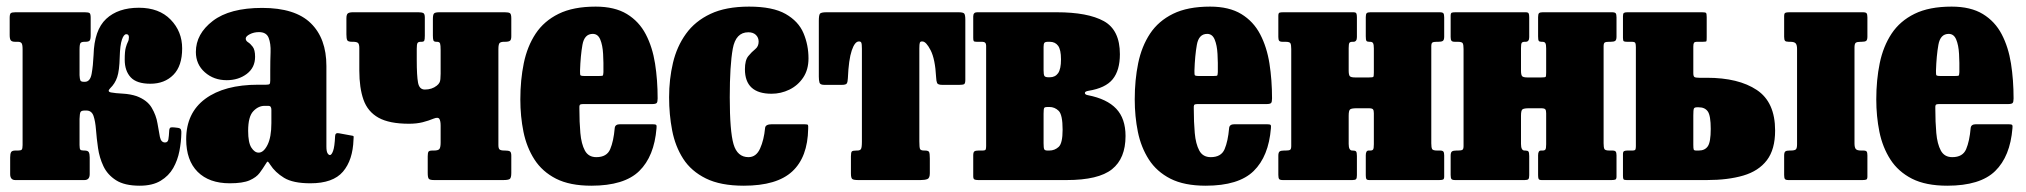

<svg xmlns="http://www.w3.org/2000/svg" viewBox="-20 -558 6278 595"><path d="M542 -145.5Q541.5 -118.5 536 -90Q530.5 -61.5 516.8 -37.2Q503 -13 477.8 2.2Q452.5 17.5 413 17.5Q366 17.5 339.5 0.5Q313 -16.5 300.5 -43Q288 -69.5 283.8 -99.2Q279.5 -129 277.5 -155.5Q275.5 -182 269.8 -198.8Q264 -215.5 247.5 -215.5H243Q232 -215.5 229.5 -210.8Q227 -206 226.5 -189.5V-108.5Q226.5 -97 229 -94.2Q231.5 -91.5 240 -91.5H242Q252.5 -91.5 255.2 -86.2Q258 -81 258 -70V-18.5Q258 0 241.5 0H27.5Q11.5 0 11.5 -18.5V-70Q11.5 -81 14.2 -86.2Q17 -91.5 27.5 -91.5H36Q44.5 -91.5 47.2 -94.2Q50 -97 50 -108.5V-405.5Q50 -420 46.8 -424.2Q43.5 -428.5 35.5 -428.5H27Q17.5 -428.5 13.8 -432.5Q10 -436.5 10 -449.5V-503Q10 -514.5 13.5 -517.2Q17 -520 28 -520H243Q254.5 -520 257.8 -517.2Q261 -514.5 261 -503V-449.5Q261 -436 257.8 -432.2Q254.5 -428.5 244.5 -428.5H242.5Q233 -428.5 229.8 -425Q226.5 -421.5 226.5 -404.5V-325Q227 -313.5 229 -309Q231 -304.5 240 -304.5H243Q259.5 -304.5 264 -329.5Q268.5 -354.5 270 -387.5Q272 -465 309 -499.5Q346 -534 410.5 -534Q473 -534 508.8 -497.2Q544.5 -460.5 544.5 -408Q544.5 -353.5 517.2 -326Q490 -298.5 446 -298.5Q403.5 -298.5 385 -318.5Q366.5 -338.5 366.5 -373Q366.5 -399 369.8 -410.5Q373 -422 376.2 -428Q379.5 -434 379.5 -442.5Q379.5 -452 371.5 -452Q363.5 -452 357.8 -435Q352 -418 351 -381Q350 -339 343.2 -319Q336.5 -299 321.5 -284.5Q311 -274 324.2 -271.5Q337.5 -269 360.8 -267.8Q384 -266.5 403.5 -260Q436.5 -247.5 450.2 -224Q464 -200.5 468 -175.8Q472 -151 475.5 -133.8Q479 -116.5 491.5 -116.5Q500 -116.5 501.8 -126Q503.5 -135.5 504.5 -155Q505.5 -162 509.2 -163Q513 -164 521.5 -163L530 -162Q538.5 -161 540.5 -156.8Q542.5 -152.5 542 -145.5Z M557 -126.5Q557 -208 616.2 -251.8Q675.5 -295.5 780.5 -295.5H804.5Q813 -295.5 815.2 -297.5Q817.5 -299.5 817.5 -308.5V-341.5Q817.5 -369.5 818.5 -396.2Q819.5 -423 812.5 -440.8Q805.5 -458.5 782.5 -458.5Q767 -458.5 754.2 -452Q741.5 -445.5 741.5 -438.5Q741.5 -431.5 748.8 -427Q756 -422.5 763.2 -413Q770.5 -403.5 770.5 -382Q770.5 -348.5 744.8 -329Q719 -309.5 682.5 -309.5Q642.5 -309.5 614.8 -334Q587 -358.5 587 -397Q587 -453 639.5 -493.2Q692 -533.5 792.5 -533.5Q894.5 -533.5 943 -486.2Q991.5 -439 991.5 -353.5V-104Q991.5 -89 995 -83.2Q998.5 -77.5 1002.5 -77.5Q1007.5 -77.5 1012.2 -90.2Q1017 -103 1018.5 -136.5Q1019 -147.5 1030.5 -145L1071.5 -137.5Q1076 -137 1076 -134Q1076 -131 1075.5 -125.5Q1073.5 -62 1042.8 -26Q1012 10 942 10H941.5Q888 10 860.2 -7Q832.5 -24 817.5 -47.5Q812.5 -55.5 810.2 -57Q808 -58.5 802.5 -48.5Q794.5 -35.5 784.5 -22Q774.5 -8.5 753.5 0.8Q732.5 10 692 10Q628 10 592.5 -25.5Q557 -61 557 -126.5ZM749 -152.5Q749 -116 759 -100.5Q769 -85 781.5 -85Q797 -85 809 -109Q821 -133 821 -176.5V-217.5Q821 -230 812 -230H800Q780.5 -230 764.8 -213.2Q749 -196.5 749 -152.5Z M1345.5 -402.5Q1345.5 -418 1343.8 -423.2Q1342 -428.5 1334 -428.5H1332Q1324.5 -428.5 1323 -433.2Q1321.5 -438 1321.5 -448V-499Q1321.5 -512.5 1325 -516.2Q1328.5 -520 1341.5 -520H1544.5Q1556.5 -520 1560.5 -517Q1564.5 -514 1564.5 -501V-445.5Q1564.5 -435 1560.5 -431.8Q1556.5 -428.5 1545 -428.5H1542Q1533 -428.5 1528.8 -425.2Q1524.5 -422 1524.5 -405.5V-108.5Q1524.5 -98 1528.2 -94.8Q1532 -91.5 1543 -91.5H1545Q1555.5 -91.5 1560 -89Q1564.5 -86.5 1564.5 -75.5V-22Q1564.5 -6.5 1559.5 -3.2Q1554.5 0 1539.5 0H1325.5Q1312 0 1308.8 -4Q1305.5 -8 1305.5 -22V-73.5Q1305.5 -84 1307.8 -87.8Q1310 -91.5 1320 -91.5H1324.5Q1339 -91.5 1342.2 -97Q1345.5 -102.5 1345.5 -116.5V-169Q1345.5 -182.5 1341.8 -189.2Q1338 -196 1324 -190.5Q1308.5 -184 1289.8 -179.2Q1271 -174.5 1247.5 -174.5Q1186.5 -174.5 1153 -193.2Q1119.5 -212 1106.5 -248.8Q1093.5 -285.5 1093.5 -339.5V-409Q1093.5 -421 1089.5 -424.8Q1085.5 -428.5 1074 -428.5H1071Q1058.5 -428.5 1056 -433.5Q1053.5 -438.5 1053.5 -451.5V-501Q1053.5 -513 1058 -516.5Q1062.5 -520 1073.5 -520H1276.5Q1287 -520 1291.8 -517.5Q1296.5 -515 1296.5 -504V-447.5Q1296.5 -435.5 1294.8 -432Q1293 -428.5 1286.5 -428.5H1284Q1276 -428.5 1273.8 -424.5Q1271.5 -420.5 1271.5 -407V-372Q1271.5 -323 1275.5 -301.8Q1279.5 -280.5 1296.5 -280.5Q1318.5 -280.5 1333.5 -292.5Q1339.5 -297 1342.5 -303.2Q1345.5 -309.5 1345.5 -329.5Z M1592.5 -250Q1592.5 -310 1603.2 -362.2Q1614 -414.5 1640 -453.8Q1666 -493 1711.2 -515.2Q1756.5 -537.5 1826 -537.5Q1885 -537.5 1922.8 -514.5Q1960.5 -491.5 1981.2 -451.8Q2002 -412 2010 -361Q2018 -310 2018 -253Q2018 -242 2015 -238.8Q2012 -235.5 2000.5 -235.5H1788Q1778 -235.5 1776.5 -232.5Q1775 -229.5 1775.5 -220.5Q1775.5 -179.5 1778.5 -145.8Q1781.5 -112 1792.5 -91.5Q1803.5 -71 1828 -71Q1860.5 -71 1871 -95.8Q1881.5 -120.5 1885 -161Q1886 -173 1901.5 -173H2001.5Q2011.5 -173 2013.5 -170.8Q2015.5 -168.5 2014.5 -160.5Q2007.5 -73.5 1961 -28Q1914.5 17.5 1812.5 17.5Q1746 17.5 1703.2 -4.2Q1660.5 -26 1636.2 -63.8Q1612 -101.5 1602.2 -149.5Q1592.5 -197.5 1592.5 -250ZM1791 -322.5H1836.5Q1847 -322.5 1848.2 -324Q1849.5 -325.5 1850 -334.5Q1850.5 -363.5 1849 -390.8Q1847.5 -418 1840.2 -435.5Q1833 -453 1817 -453Q1791 -453 1785 -419.2Q1779 -385.5 1777.5 -339Q1777.5 -329 1778.2 -325.8Q1779 -322.5 1791 -322.5Z M2053.5 -256.5Q2053.5 -312.5 2065.5 -363.2Q2077.5 -414 2105.8 -453.2Q2134 -492.5 2181.8 -515Q2229.5 -537.5 2301.5 -537.5Q2374.5 -537.5 2414.5 -514.8Q2454.5 -492 2470 -455.2Q2485.5 -418.5 2485.5 -377Q2485.5 -342 2469 -317.5Q2452.5 -293 2426.2 -280.2Q2400 -267.5 2371 -267.5Q2288.5 -267.5 2288.5 -343.5Q2288.5 -371.5 2299 -384.2Q2309.5 -397 2320.2 -405.5Q2331 -414 2331 -429Q2331 -441.5 2322.5 -449.8Q2314 -458 2299 -458Q2260 -458 2250.8 -406.8Q2241.5 -355.5 2241.5 -256.5Q2241.5 -151.5 2253.2 -111.2Q2265 -71 2299.5 -71Q2323.5 -71 2335.5 -97.8Q2347.5 -124.5 2351 -161.5Q2352 -173 2372.5 -173H2471Q2482.5 -173 2483.8 -170.8Q2485 -168.5 2484.5 -159Q2483 -71 2435.2 -26.8Q2387.5 17.5 2285 17.5Q2213 17.5 2167.5 -5Q2122 -27.5 2097.2 -66Q2072.5 -104.5 2063 -153.8Q2053.5 -203 2053.5 -256.5Z M2617 -20.5V-74Q2617 -86 2620 -88.8Q2623 -91.5 2634.5 -91.5H2636.5Q2645 -91.5 2648 -96Q2651 -100.5 2651 -119V-407Q2651 -421.5 2649.2 -425.5Q2647.5 -429.5 2642.5 -429.5H2641.5Q2629 -429.5 2619.5 -401.5Q2610 -373.5 2607.5 -315.5Q2607 -304 2604.2 -299.5Q2601.5 -295 2588.5 -295H2534.5Q2521.5 -295 2519.5 -302.2Q2517.5 -309.5 2517.5 -320.5V-493.5Q2517.5 -511 2521 -515.5Q2524.5 -520 2541.5 -520H2950.5Q2965 -520 2968.2 -515.8Q2971.5 -511.5 2971.5 -496.5V-310.5Q2971.5 -299.5 2967.8 -297.2Q2964 -295 2952.5 -295H2900.5Q2886.5 -295 2884 -300.8Q2881.5 -306.5 2881 -318.5Q2878 -375 2864 -402.2Q2850 -429.5 2838.5 -429.5H2836.5Q2832 -429.5 2830.5 -425.5Q2829 -421.5 2829 -408V-120Q2829 -101 2831.2 -96.2Q2833.5 -91.5 2844 -91.5H2846Q2857 -91.5 2859.2 -87Q2861.5 -82.5 2861.5 -67V-21Q2861.5 -6 2853.8 -3Q2846 0 2832.5 0H2640Q2625.5 0 2621.2 -3.2Q2617 -6.5 2617 -20.5Z M3024 -428.5H3006.5Q2999 -428.5 2997.5 -430.8Q2996 -433 2996 -440.5V-507Q2996 -520 3008 -520H3254.5Q3351 -520 3400.8 -492.5Q3450.5 -465 3450.5 -390Q3450.5 -340 3428.2 -312.5Q3406 -285 3352.5 -276.5Q3341.5 -274.5 3342 -269.5Q3342.5 -264.5 3351.5 -263Q3410.5 -251.5 3439.2 -221Q3468 -190.5 3468 -136.5Q3468 -67 3426 -33.5Q3384 0 3285.5 0H3011.5Q3003 0 2999.5 -2Q2996 -4 2996 -12V-76.5Q2996 -86.5 2999.8 -89Q3003.5 -91.5 3012.5 -91.5H3024.5Q3033 -91.5 3034.5 -94.5Q3036 -97.5 3036 -105.5V-416.5Q3036 -428.5 3024 -428.5ZM3214 -412.5V-340.5Q3214 -327 3216.5 -322.8Q3219 -318.5 3229.5 -318.5H3233Q3250 -318.5 3259 -331.2Q3268 -344 3268 -374Q3268 -404 3259 -416.2Q3250 -428.5 3233 -428.5H3228Q3219 -428.5 3216.5 -425.2Q3214 -422 3214 -412.5ZM3214 -205.5V-114Q3214 -99.5 3216 -95.5Q3218 -91.5 3226 -91.5H3232Q3248.5 -91.5 3260.8 -102.8Q3273 -114 3273 -156Q3273 -202.5 3260.8 -214.5Q3248.5 -226.5 3232 -226.5H3225.5Q3218 -226.5 3216 -223.5Q3214 -220.5 3214 -205.5Z M3496.5 -250Q3496.5 -310 3507.2 -362.2Q3518 -414.5 3544 -453.8Q3570 -493 3615.2 -515.2Q3660.5 -537.5 3730 -537.5Q3789 -537.5 3826.8 -514.5Q3864.5 -491.5 3885.2 -451.8Q3906 -412 3914 -361Q3922 -310 3922 -253Q3922 -242 3919 -238.8Q3916 -235.5 3904.5 -235.5H3692Q3682 -235.5 3680.5 -232.5Q3679 -229.5 3679.5 -220.5Q3679.5 -179.5 3682.5 -145.8Q3685.5 -112 3696.5 -91.5Q3707.5 -71 3732 -71Q3764.5 -71 3775 -95.8Q3785.5 -120.5 3789 -161Q3790 -173 3805.5 -173H3905.5Q3915.5 -173 3917.5 -170.8Q3919.5 -168.5 3918.5 -160.5Q3911.5 -73.5 3865 -28Q3818.5 17.5 3716.5 17.5Q3650 17.5 3607.2 -4.2Q3564.5 -26 3540.2 -63.8Q3516 -101.5 3506.2 -149.5Q3496.5 -197.5 3496.5 -250ZM3695 -322.5H3740.5Q3751 -322.5 3752.2 -324Q3753.5 -325.5 3754 -334.5Q3754.5 -363.5 3753 -390.8Q3751.5 -418 3744.2 -435.5Q3737 -453 3721 -453Q3695 -453 3689 -419.2Q3683 -385.5 3681.5 -339Q3681.5 -329 3682.2 -325.8Q3683 -322.5 3695 -322.5Z M4415.5 -114Q4415.5 -101 4418 -96.2Q4420.5 -91.5 4433.5 -91.5H4442.5Q4450.5 -91.5 4453 -88.2Q4455.5 -85 4455.5 -76.5V-11Q4455.5 -3 4451.8 -1.5Q4448 0 4440 0H4223.5Q4215.5 0 4214 -3.8Q4212.5 -7.5 4212.5 -15.5V-77Q4212.5 -91.5 4221.5 -91.5H4226.5Q4233 -91.5 4235.2 -94.8Q4237.5 -98 4237.5 -111V-207Q4237.5 -216 4234.8 -219.2Q4232 -222.5 4222 -222.5H4184Q4169 -222.5 4164.2 -219.2Q4159.5 -216 4159.5 -199.5V-112Q4159.5 -91.5 4170.5 -91.5H4172.5Q4180 -91.5 4182.5 -88.5Q4185 -85.5 4185 -74.5V-15Q4185 -6 4182.5 -3Q4180 0 4171 0H3955.5Q3946.5 0 3944 -3.2Q3941.5 -6.5 3941.5 -16V-75.5Q3941.5 -86 3945.8 -88.8Q3950 -91.5 3959.5 -91.5H3964.5Q3974.5 -91.5 3978 -93.8Q3981.5 -96 3981.5 -105.5V-406Q3981.5 -419 3979 -423.8Q3976.5 -428.5 3963.5 -428.5H3954.5Q3946.5 -428.5 3944 -431.8Q3941.5 -435 3941.5 -443.5V-509Q3941.5 -517.5 3945.2 -518.8Q3949 -520 3957 -520H4174Q4181.5 -520 4183.2 -516.5Q4185 -513 4185 -504.5V-443Q4185 -428.5 4174 -428.5H4171.5Q4164 -428.5 4161.8 -425.2Q4159.5 -422 4159.5 -409V-339.5Q4159.5 -326.5 4162.8 -322.2Q4166 -318 4179.5 -318H4222.5Q4234 -318 4235.8 -319.8Q4237.5 -321.5 4237.5 -333V-408Q4237.5 -419.5 4235.2 -424Q4233 -428.5 4225.5 -428.5H4223Q4216.5 -428.5 4214.5 -431.5Q4212.5 -434.5 4212.5 -445.5V-505Q4212.5 -514 4215.2 -517Q4218 -520 4226.5 -520H4441.5Q4450.5 -520 4453 -516.8Q4455.5 -513.5 4455.5 -504V-444.5Q4455.5 -434 4451.2 -431.2Q4447 -428.5 4437.5 -428.5H4432.5Q4422.5 -428.5 4419 -426.2Q4415.5 -424 4415.5 -414.5Z M4949.5 -114Q4949.5 -101 4952 -96.2Q4954.5 -91.5 4967.5 -91.5H4976.5Q4984.5 -91.5 4987 -88.2Q4989.5 -85 4989.5 -76.5V-11Q4989.5 -3 4985.8 -1.5Q4982 0 4974 0H4757.5Q4749.5 0 4748 -3.8Q4746.5 -7.5 4746.5 -15.5V-77Q4746.5 -91.5 4755.5 -91.5H4760.5Q4767 -91.5 4769.2 -94.8Q4771.5 -98 4771.5 -111V-207Q4771.5 -216 4768.8 -219.2Q4766 -222.5 4756 -222.5H4718Q4703 -222.5 4698.2 -219.2Q4693.5 -216 4693.5 -199.5V-112Q4693.5 -91.5 4704.5 -91.5H4706.5Q4714 -91.5 4716.5 -88.5Q4719 -85.5 4719 -74.5V-15Q4719 -6 4716.5 -3Q4714 0 4705 0H4489.5Q4480.5 0 4478 -3.2Q4475.5 -6.5 4475.5 -16V-75.5Q4475.5 -86 4479.8 -88.8Q4484 -91.5 4493.5 -91.5H4498.5Q4508.5 -91.5 4512 -93.8Q4515.5 -96 4515.5 -105.5V-406Q4515.5 -419 4513 -423.8Q4510.5 -428.5 4497.5 -428.5H4488.5Q4480.5 -428.5 4478 -431.8Q4475.5 -435 4475.5 -443.5V-509Q4475.5 -517.5 4479.2 -518.8Q4483 -520 4491 -520H4708Q4715.5 -520 4717.2 -516.5Q4719 -513 4719 -504.5V-443Q4719 -428.5 4708 -428.5H4705.5Q4698 -428.5 4695.8 -425.2Q4693.5 -422 4693.5 -409V-339.5Q4693.5 -326.5 4696.8 -322.2Q4700 -318 4713.5 -318H4756.5Q4768 -318 4769.8 -319.8Q4771.5 -321.5 4771.5 -333V-408Q4771.5 -419.5 4769.2 -424Q4767 -428.5 4759.5 -428.5H4757Q4750.5 -428.5 4748.5 -431.5Q4746.5 -434.5 4746.5 -445.5V-505Q4746.5 -514 4749.2 -517Q4752 -520 4760.5 -520H4975.5Q4984.5 -520 4987 -516.8Q4989.5 -513.5 4989.5 -504V-444.5Q4989.5 -434 4985.2 -431.2Q4981 -428.5 4971.5 -428.5H4966.5Q4956.5 -428.5 4953 -426.2Q4949.5 -424 4949.5 -414.5Z M5549 -111V-406.5Q5549 -418.5 5544.8 -423.5Q5540.5 -428.5 5528 -428.5H5523.5Q5514.5 -428.5 5511.8 -431.5Q5509 -434.5 5509 -444V-508Q5509 -516.5 5512.5 -518.2Q5516 -520 5524.5 -520H5753Q5762 -520 5764.5 -516.8Q5767 -513.5 5767 -504V-444.5Q5767 -434 5763 -431.2Q5759 -428.5 5749 -428.5H5746.5Q5735 -428.5 5731 -425.5Q5727 -422.5 5727 -410.5V-114Q5727 -101.5 5730.8 -96.5Q5734.5 -91.5 5747.5 -91.5H5754Q5762.5 -91.5 5764.8 -88.2Q5767 -85 5767 -76.5V-11Q5767 -3 5763.5 -1.5Q5760 0 5751.5 0H5522.5Q5513.5 0 5511.2 -3.5Q5509 -7 5509 -16V-76Q5509 -86 5512.8 -88.8Q5516.5 -91.5 5526 -91.5H5529Q5541 -91.5 5545 -94.8Q5549 -98 5549 -111ZM5021 0Q5013 0 5011.2 -2.5Q5009.5 -5 5009.5 -13V-80.5Q5009.5 -88 5013.2 -89.8Q5017 -91.5 5023.5 -91.5H5038.5Q5046.5 -91.5 5048 -94.5Q5049.5 -97.5 5049.5 -105V-411.5Q5049.5 -421 5047.8 -424.8Q5046 -428.5 5036.5 -428.5H5022Q5014.5 -428.5 5012 -430.2Q5009.5 -432 5009.5 -440.5V-508Q5009.5 -516 5012.5 -518Q5015.5 -520 5023 -520H5254.5Q5264.5 -520 5266.8 -518Q5269 -516 5269 -505V-443Q5269 -432.5 5268.2 -430.5Q5267.5 -428.5 5257 -428.5H5240Q5231.5 -428.5 5229.5 -425.2Q5227.5 -422 5227.5 -413.5V-331.5Q5227.5 -321.5 5231.2 -319.2Q5235 -317 5246 -317H5269.5Q5367.5 -317 5424.2 -279.2Q5481 -241.5 5481 -153.5Q5481 -95 5455.5 -61.5Q5430 -28 5382.5 -14Q5335 0 5269.5 0ZM5244.5 -91.5Q5263.5 -91.5 5272.5 -104.8Q5281.5 -118 5281.5 -158.5Q5281.5 -199.5 5272.5 -212.5Q5263.5 -225.5 5244.5 -225.5H5238.5Q5231 -225.5 5229.2 -221.2Q5227.5 -217 5227.5 -200V-109.5Q5227.5 -97.5 5228.8 -94.5Q5230 -91.5 5236.5 -91.5Z M5794.5 -250Q5794.5 -310 5805.2 -362.2Q5816 -414.5 5842 -453.8Q5868 -493 5913.2 -515.2Q5958.5 -537.5 6028 -537.5Q6087 -537.5 6124.8 -514.5Q6162.5 -491.5 6183.2 -451.8Q6204 -412 6212 -361Q6220 -310 6220 -253Q6220 -242 6217 -238.8Q6214 -235.5 6202.5 -235.5H5990Q5980 -235.5 5978.5 -232.5Q5977 -229.5 5977.5 -220.5Q5977.5 -179.5 5980.5 -145.8Q5983.5 -112 5994.5 -91.5Q6005.5 -71 6030 -71Q6062.5 -71 6073 -95.8Q6083.5 -120.5 6087 -161Q6088 -173 6103.5 -173H6203.5Q6213.5 -173 6215.5 -170.8Q6217.5 -168.5 6216.5 -160.5Q6209.5 -73.5 6163 -28Q6116.5 17.5 6014.5 17.5Q5948 17.5 5905.2 -4.2Q5862.5 -26 5838.2 -63.8Q5814 -101.5 5804.2 -149.5Q5794.5 -197.5 5794.5 -250ZM5993 -322.5H6038.5Q6049 -322.5 6050.2 -324Q6051.5 -325.5 6052 -334.5Q6052.5 -363.5 6051 -390.8Q6049.5 -418 6042.2 -435.5Q6035 -453 6019 -453Q5993 -453 5987 -419.2Q5981 -385.5 5979.5 -339Q5979.5 -329 5980.2 -325.8Q5981 -322.5 5993 -322.5Z"/></svg>

Font: Besley* Condensed Heavy
Style: Regular
Weight: 800
Width: 3
Designer: Owen Earl
Foundry: indestructible type*
Version: Version 3.000; ttfautohint (v1.8.3)